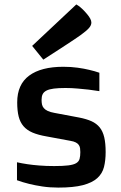

<svg xmlns="http://www.w3.org/2000/svg" viewBox="-20 -831 545 866"><path d="M56.6 -99.1Q78.1 -94.2 104.5 -90.3Q127 -86.9 157.5 -84.5Q188 -82 224.6 -82Q264.6 -82 288.1 -85Q311.5 -87.9 323.5 -95Q335.4 -102.1 338.9 -114.3Q342.3 -126.5 342.3 -145Q342.3 -154.8 341.1 -162.8Q339.8 -170.9 335.2 -177.5Q330.6 -184.1 321.5 -188.7Q312.5 -193.4 297.4 -195.8L189.5 -215.8Q152.3 -222.2 127 -232.9Q101.6 -243.7 86.2 -261.5Q70.8 -279.3 64.2 -305.4Q57.6 -331.5 57.6 -369.1Q57.6 -450.2 111.6 -490Q165.5 -529.8 265.6 -529.8Q300.8 -529.8 330.3 -525.6Q359.9 -521.5 381.8 -516.1Q407.2 -510.3 428.2 -502.9V-419.9Q404.8 -423.8 379.4 -426.8Q357.4 -429.2 330.3 -431.6Q303.2 -434.1 275.4 -434.1Q243.7 -434.1 222.7 -431.4Q201.7 -428.7 189.5 -422.4Q177.2 -416 172.4 -406Q167.5 -396 167.5 -380.9Q167.5 -369.1 169.4 -359.9Q171.4 -350.6 177.7 -343.3Q184.1 -335.9 195.3 -330.6Q206.5 -325.2 225.6 -321.8L337.4 -300.8Q370.1 -294.4 392.8 -284.2Q415.5 -273.9 429.7 -256.3Q443.8 -238.8 450.2 -211.7Q456.5 -184.6 456.5 -145Q456.5 -107.4 449 -77.6Q441.4 -47.9 418.5 -27.3Q395.5 -6.8 353.5 4.2Q311.5 15.1 242.7 15.1Q204.6 15.1 170.9 10Q137.2 4.9 111.8 -1.5Q82 -8.8 56.6 -18.1ZM125 -624 324.2 -811Q330.6 -807.6 338.4 -801.8Q345.2 -796.4 353.8 -788.1Q362.3 -779.8 373 -767.1Q382.3 -755.9 387.2 -746.6Q392.1 -737.3 392.1 -729Q392.1 -716.8 381.1 -704.3Q370.1 -691.9 345.2 -673.8Q338.4 -668.9 327.6 -661.6Q316.9 -654.3 303.7 -645.5Q290.5 -636.7 275.9 -627.2Q261.2 -617.7 247.1 -608.4Q213.4 -586.4 175.3 -562Z"/></svg>

Font: Doppio One
Style: Regular
Weight: 400
Designer: Szymon Celej
Foundry: Szymon Celej
Version: Version 1.002